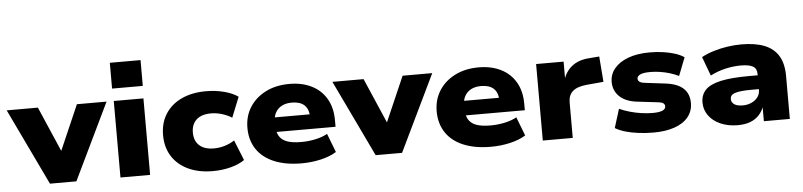

<svg xmlns="http://www.w3.org/2000/svg" viewBox="-63 -990 5209 1245"><g transform="rotate(-5 2541.5 -368.0)"><path d="M220 0 -18 -498H185L326 -172H297L439 -498H632L392 0Z M675 -579V-747H875V-579ZM679 0V-498H872V0Z M1280 11Q1188 11 1120 -21Q1052 -53 1015 -111.5Q978 -170 978 -249Q978 -328 1015 -386.5Q1052 -445 1120 -477Q1188 -509 1280 -509Q1342 -509 1397.5 -494.5Q1453 -480 1488 -455L1435 -323Q1407 -341 1371 -352Q1335 -363 1300 -363Q1238 -363 1205 -333Q1172 -303 1172 -249Q1172 -195 1205 -165Q1238 -135 1300 -135Q1335 -135 1370 -145.5Q1405 -156 1434 -175L1487 -43Q1452 -18 1397 -3.5Q1342 11 1280 11Z M1858 11Q1753 11 1678.5 -20.5Q1604 -52 1565.5 -110.5Q1527 -169 1527 -248Q1527 -324 1564 -382.5Q1601 -441 1667.5 -475Q1734 -509 1823 -509Q1905 -509 1967 -478Q2029 -447 2063 -388.5Q2097 -330 2097 -248V-206H1684V-301H1955L1938 -285Q1937 -336 1909 -361.5Q1881 -387 1828 -387Q1790 -387 1763 -373Q1736 -359 1721.5 -333Q1707 -307 1707 -268V-255Q1707 -211 1722.5 -182.5Q1738 -154 1773 -140.5Q1808 -127 1868 -127Q1915 -127 1961 -137Q2007 -147 2038 -165L2085 -43Q2044 -17 1983.5 -3Q1923 11 1858 11Z M2340 0 2102 -498H2305L2446 -172H2417L2559 -498H2752L2512 0Z M3090 11Q2985 11 2910.5 -20.5Q2836 -52 2797.5 -110.5Q2759 -169 2759 -248Q2759 -324 2796 -382.5Q2833 -441 2899.5 -475Q2966 -509 3055 -509Q3137 -509 3199 -478Q3261 -447 3295 -388.5Q3329 -330 3329 -248V-206H2916V-301H3187L3170 -285Q3169 -336 3141 -361.5Q3113 -387 3060 -387Q3022 -387 2995 -373Q2968 -359 2953.5 -333Q2939 -307 2939 -268V-255Q2939 -211 2954.5 -182.5Q2970 -154 3005 -140.5Q3040 -127 3100 -127Q3147 -127 3193 -137Q3239 -147 3270 -165L3317 -43Q3276 -17 3215.5 -3Q3155 11 3090 11Z M3428 0V-498H3607V-371H3601Q3616 -430 3660.5 -466Q3705 -502 3778 -506L3840 -511L3853 -345L3742 -335Q3680 -329 3651.5 -303.5Q3623 -278 3623 -232V0Z M4149 11Q4097 11 4050.5 5Q4004 -1 3966 -12Q3928 -23 3900 -40L3938 -162Q3969 -148 4005.5 -137.5Q4042 -127 4080.5 -121.5Q4119 -116 4153 -116Q4196 -116 4217 -125Q4238 -134 4238 -152Q4238 -165 4227.5 -172.5Q4217 -180 4194 -182L4058 -198Q3984 -207 3945 -245Q3906 -283 3906 -339Q3906 -389 3937.5 -427Q3969 -465 4027.5 -487Q4086 -509 4168 -509Q4214 -509 4255.5 -503Q4297 -497 4331.5 -486Q4366 -475 4391 -458L4345 -340Q4319 -353 4288 -362.5Q4257 -372 4224.5 -377Q4192 -382 4162 -382Q4115 -382 4095 -372Q4075 -362 4075 -346Q4075 -334 4085 -326Q4095 -318 4120 -315L4252 -299Q4329 -290 4367.5 -255Q4406 -220 4406 -159Q4406 -106 4374.5 -67.5Q4343 -29 4285 -9Q4227 11 4149 11Z M4697 11Q4634 11 4585 -10.5Q4536 -32 4508.5 -70Q4481 -108 4481 -155Q4481 -205 4511.5 -237Q4542 -269 4611 -284.5Q4680 -300 4796 -300H4874V-210H4800Q4764 -210 4738 -207Q4712 -204 4696 -198.5Q4680 -193 4673 -184Q4666 -175 4666 -162Q4666 -140 4684.5 -127Q4703 -114 4740 -114Q4771 -114 4796.5 -125.5Q4822 -137 4837.5 -157.5Q4853 -178 4853 -206V-308Q4853 -344 4828 -358.5Q4803 -373 4749 -373Q4701 -373 4650 -361.5Q4599 -350 4550 -325L4504 -449Q4539 -468 4582.5 -481.5Q4626 -495 4673 -502Q4720 -509 4765 -509Q4855 -509 4915 -485Q4975 -461 5005.5 -410.5Q5036 -360 5036 -279V0H4867V-98H4870Q4858 -64 4835 -39.5Q4812 -15 4778 -2Q4744 11 4697 11Z"/></g></svg>

Font: Nunito Sans 10pt SemiExpanded Black
Style: Regular
Weight: 900
Width: 6
Designer: Vernon Adams
Foundry: Vernon Adams
Version: Version 3.101;gftools[0.9.27]